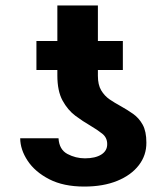

<svg xmlns="http://www.w3.org/2000/svg" viewBox="-20 -680 616 710"><path d="M376.4 -147.4Q376.4 -171.2 357.8 -185.9Q339.1 -200.6 313.2 -215.9Q286.6 -231.2 258.5 -252.1Q230.5 -273.1 211.3 -308.2Q192.1 -343.4 192.1 -400.9V-421.2H114.7V-528.4H192.1V-659.8H342V-528.4H434.3V-421.2H342V-399.5Q342 -366.5 354.2 -345.9Q366.5 -325.3 385.8 -312.1Q405.2 -299 426.8 -287.3Q449.9 -274.5 471.8 -259.2Q493.6 -244 507.5 -219.1Q521.3 -194.2 521.3 -152.7Q521.7 -105.8 493.4 -69.1Q465.2 -32.3 413.5 -11.2Q361.9 9.9 291.5 9.9Q214.8 9.9 162.1 -17.2Q109.4 -44.4 82.2 -85.6Q55 -126.8 54.7 -168.7H196.4Q198.9 -126.8 229.4 -110.6Q259.9 -94.5 294 -94.5Q332.4 -94.5 354.6 -108.5Q376.8 -122.5 376.4 -147.4Z"/></svg>

Font: Inter Zeller
Style: Bold
Weight: 700
Designer: Rasmus Andersson; Joe Bland
Foundry: zeller
Version: Version 3.015;git-dec3a8cb1